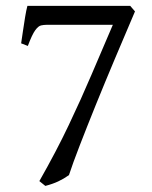

<svg xmlns="http://www.w3.org/2000/svg" viewBox="-20 -608 509 643"><path d="M432.1 -569.8Q398.4 -491.2 364.5 -410.6Q330.6 -330.1 300.5 -255.9Q270.5 -181.6 247.1 -121.1Q223.6 -60.5 210.9 -21.5Q193.8 -9.3 175 -0.5Q156.2 8.3 131.8 14.6L111.8 -1.5Q168.5 -101.1 210.2 -189Q252 -276.9 287.1 -359.4Q322.3 -441.9 357.9 -524.9H136.2Q127 -524.9 117.7 -522.9Q108.4 -521 97.9 -506.6Q87.4 -492.2 73.2 -454.1L50.8 -462.9Q53.2 -478 56.6 -502.2Q60.1 -526.4 64 -550.3Q67.9 -574.2 71.8 -588.4H416Z"/></svg>

Font: Namdhinggo
Style: Regular
Weight: 400
Designer: Victor Gaultney
Foundry: SIL International
Version: Version 3.001